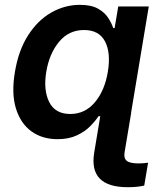

<svg xmlns="http://www.w3.org/2000/svg" viewBox="-20 -573 664 804"><path d="M514.6 210.9Q350.6 210.9 374.5 65.9L399.9 -86.4H392.6Q379.4 -66.4 357.2 -43.9Q335 -21.5 301.3 -5.9Q267.6 9.8 220.7 9.8Q156.7 9.8 111.3 -23.2Q65.9 -56.2 46.6 -119.1Q27.3 -182.1 42.5 -272Q57.6 -362.8 97.9 -425.5Q138.2 -488.3 194.8 -520.5Q251.5 -552.7 314.5 -552.7Q362.3 -552.7 390.6 -536.6Q418.9 -520.5 433.3 -497.8Q447.8 -475.1 454.1 -455.6H460L475.1 -545.9H603L528.8 -100.1H529.3L501.5 65.9Q497.6 89.8 511 100.6Q524.4 111.3 560.5 111.3Q578.1 111.3 600.1 108.4L584 204.1Q555.7 210.9 514.6 210.9ZM274.4 -95.7Q335.9 -95.7 377.2 -144.5Q418.5 -193.4 431.6 -272.5Q444.8 -352.1 419.7 -399.7Q394.5 -447.3 332 -447.3Q268.1 -447.3 227.3 -397.9Q186.5 -348.6 173.8 -272.5Q161.1 -195.8 186 -145.8Q210.9 -95.7 274.4 -95.7Z"/></svg>

Font: Inter Semi Bold
Style: Italic
Weight: 600
Italic angle: -9.39999°
Designer: Rasmus Andersson
Foundry: rsms
Version: Version 4.000;git-3c8e0fc